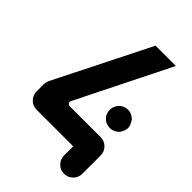

<svg xmlns="http://www.w3.org/2000/svg" viewBox="-157 -457 594 594"><g transform="rotate(45 140.0 -160.0)"><path d="M280.3 40Q280.3 56.6 268.6 68.4Q256.8 80.1 240.2 80.1Q223.6 80.1 211.9 68.4Q200.2 56.6 200.2 40Q200.2 26.4 200.2 0Q146.5 0 40 0Q23.4 0 11.7 -11.7Q0 -23.4 0 -40Q0 -49.8 0 -70.3Q0 -75.2 1 -80.1Q2 -84 3.9 -88.9Q55.7 -192.4 160.2 -400.4Q189.5 -400.4 249 -400.4Q198.2 -297.9 96.7 -94.7Q93.8 -89.8 96.7 -85Q99.6 -80.1 105.5 -80.1Q150.4 -80.1 240.2 -80.1Q256.8 -80.1 268.6 -68.4Q280.3 -56.6 280.3 -40Q280.3 -40 280.3 -40Q280.3 -19.5 280.3 0Q280.3 19.5 280.3 40ZM268.6 -131.8Q262.7 -126 254.9 -123Q248 -120.1 240.2 -120.1Q232.4 -120.1 224.6 -123Q216.8 -126 211.9 -131.8Q206.1 -136.7 203.1 -144.5Q200.2 -152.3 200.2 -160.2Q200.2 -168 203.1 -174.8Q206.1 -182.6 211.9 -188.5Q216.8 -193.4 224.6 -197.3Q232.4 -200.2 240.2 -200.2Q248 -200.2 254.9 -197.3Q262.7 -193.4 268.6 -188.5Q273.4 -182.6 276.4 -174.8Q280.3 -168 280.3 -160.2Q280.3 -152.3 276.4 -144.5Q273.4 -136.7 268.6 -131.8Z"/></g></svg>

Font: Stray Robotalk
Style: Regular
Weight: 400
Designer: Faina Iasen
Version: Version 1.0